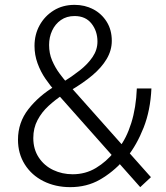

<svg xmlns="http://www.w3.org/2000/svg" viewBox="-20 -759 685 790"><path d="M209 -381Q187 -406 167 -435Q147 -464 134.5 -498.5Q122 -533 122 -570Q122 -617 143 -655Q164 -693 201 -716Q238 -739 287 -739Q329 -739 363.5 -721Q398 -703 419 -669.5Q440 -636 440 -591Q440 -552 419 -516.5Q398 -481 360 -449Q322 -417 269 -386L239 -421Q276 -444 308.5 -469.5Q341 -495 361 -524.5Q381 -554 381 -588Q381 -631 356.5 -662Q332 -693 287 -693Q254 -693 230.5 -676.5Q207 -660 194.5 -633Q182 -606 182 -574Q182 -539 194.5 -510Q207 -481 224 -458Q241 -435 255 -419L601 -30L557 11ZM269 11Q208 11 159 -13.5Q110 -38 82 -82.5Q54 -127 54 -184Q54 -255 97 -310Q140 -365 207 -405L237 -368Q208 -349 180 -323.5Q152 -298 134.5 -265Q117 -232 117 -191Q117 -145 139.5 -111Q162 -77 199 -59.5Q236 -42 279 -42Q332 -42 375 -68Q418 -94 450 -134L488 -99Q444 -50 390.5 -19.5Q337 11 269 11ZM468 -149Q500 -189 520 -252.5Q540 -316 543 -395H603Q599 -305 571 -234Q543 -163 503 -113Z"/></svg>

Font: Murecho Thin Light
Style: Regular
Weight: 300
Version: Version 1.010